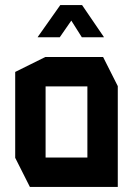

<svg xmlns="http://www.w3.org/2000/svg" viewBox="-20 -738 533 758"><path d="M160 -397V-513H387L445 -398V-397ZM98 0 40 -115V-116H325V0ZM40 -116V-454L159 -513H160V-116ZM325 0V-397H445V0ZM303 -591 231 -705 304 -718 390 -592V-591ZM129 -591V-592L218 -718H304L216 -591Z"/></svg>

Font: Foldit Medium
Style: Regular
Weight: 500
Version: Version 1.003